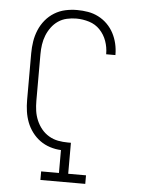

<svg xmlns="http://www.w3.org/2000/svg" viewBox="-53 -785 606 827"><g transform="rotate(5 250.0 -371.5)"><path d="M153 0V-37H230V-136Q206 -137 182.5 -144.5Q159 -152 139.5 -166Q120 -180 105 -200Q90 -220 81.5 -242.5Q73 -265 69.5 -289Q66 -313 66 -338V-540Q66 -566 70 -591.5Q74 -617 84 -641Q94 -665 110.5 -685Q127 -705 149 -718.5Q171 -732 196 -737.5Q221 -743 247 -743Q271 -743 294.5 -739Q318 -735 339.5 -724Q361 -713 378 -696Q395 -679 406 -658Q417 -637 422.5 -613.5Q428 -590 428 -566Q428 -566 428 -565.5Q428 -565 428 -564H388Q388 -564 388 -564.5Q388 -565 388 -566Q388 -594 378.5 -621Q369 -648 349.5 -668.5Q330 -689 302.5 -697.5Q275 -706 247 -706Q227 -706 206.5 -701.5Q186 -697 169 -685.5Q152 -674 139.5 -657Q127 -640 119.5 -621Q112 -602 109 -581.5Q106 -561 106 -540V-338Q106 -316 109 -295Q112 -274 120.5 -254Q129 -234 142.5 -217.5Q156 -201 174.5 -190Q193 -179 214 -175Q235 -171 257 -171Q260 -171 263.5 -171Q267 -171 270 -171V-37H347V0Z"/></g></svg>

Font: Iosevka Slab Extralight
Style: Regular
Weight: 200
Monospace: yes
Designer: Belleve Invis
Foundry: Belleve Invis
Version: Version 11.1.1; ttfautohint (v1.8.3)